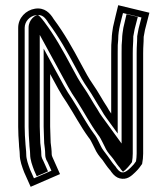

<svg xmlns="http://www.w3.org/2000/svg" viewBox="-20 -686 644 739"><path d="M175 -137C175 -155.2 173 -179.1 173 -199V-401C194.6 -361.4 214 -323.6 237 -291C265.9 -246.1 290 -199.3 321 -157C329 -147.7 330.6 -141.5 336 -132L344 -116C351.9 -97.9 361.5 -85.1 374 -71C382.8 -58.7 392.5 -43.5 402 -33C404.7 -30.3 406.7 -27.7 408 -25C418 -11 428.8 -2.5 440.5 0.5C468.5 7.7 485.5 -8.5 500.5 -23C515.5 -37.5 517.9 -42.9 527 -55C529.7 -68.3 531 -81.7 531 -95V-481C531 -510.6 533 -519.1 533 -542V-544C535.3 -555.5 536.3 -560.5 538 -571L555 -637L435 -666C428.2 -638 421.3 -610.4 415 -582C413.1 -568.5 410 -552.5 410 -536C408.1 -520.5 408 -507.8 408 -481V-249C402.7 -256.3 397.7 -264.3 393 -273C373.8 -301.8 358.1 -332.5 338 -361C321 -385.5 310.8 -404.6 294 -436C260.2 -499.4 227.8 -557.6 187 -612C173.1 -635.1 152.1 -658.4 114.5 -652.5C79.7 -647 50 -617.5 50 -579V-198C50 -177.2 51.4 -149.9 53 -132C53 -119.5 56 -103.8 56 -92C56 -66.7 65.6 -42.8 73 -23L98 33L211 -16L186 -72C183.9 -77.6 179 -85.4 179 -92C179 -107.8 176.5 -125.3 175 -137ZM154 -92C154 -74 162.1 -64.5 162.9 -62.5L177.9 -28.9L110.7 0.2L96.1 -32.5C88.5 -52.7 81 -73.1 81 -92C81 -107.5 78 -123.1 78 -132V-133.1C76.4 -150.5 75 -177.8 75 -198V-579C75 -603.8 94.5 -624 118.4 -627.8C142 -631.5 153.7 -619 166.2 -598C206 -545 238 -487.9 272 -424.2C288.8 -392.8 299.5 -372.6 317.5 -346.7C336.2 -320.2 351.7 -290.1 371.5 -260.1C377.7 -249 381.7 -242.6 387.8 -234.3L433 -172.1V-481C433 -509 433.1 -519.6 435 -534.4V-536C435 -571.2 446.3 -606.7 453.4 -635.8L524.5 -618.7L513.5 -576.2C511.7 -565.1 510.4 -558.7 508 -546.5V-542C508 -521.2 506 -512.1 506 -481V-95C506 -85.3 504.9 -73.5 503.5 -65.2C495.7 -54.4 495.2 -52.6 483.1 -41C460.9 -19.5 447.4 -14 429.3 -38.2C425.3 -45 423 -47.2 420.1 -50.3C412.9 -58.4 403.4 -72.8 394.3 -85.5C383.3 -101 374 -109.9 366.6 -126.6L358.1 -143.8C354.4 -150.1 350.1 -161.1 340.6 -172.5C311.2 -212.8 287.9 -258.1 257.7 -305C235.4 -336.6 216.9 -372.7 194.9 -413L148 -499V-199C148 -177.6 150 -153.5 150 -137V-135.4C151.6 -122.9 154 -105.9 154 -92ZM135 -136V-137C135 -154.1 133 -178.2 133 -199V-551.8L210.9 -409.1C232.7 -369 251.5 -332.4 273.9 -300.7C303.9 -254 326.8 -209.4 356.9 -168.1C366.3 -156.9 369.5 -147.6 373.9 -139.9L382.4 -123C389.7 -106.3 397.1 -96.5 409 -83.1C419.5 -71.2 428.2 -55.1 436.5 -45.7C439.1 -43 442.6 -38.9 445.3 -34.1C447.8 -30.7 451.5 -26.7 453.6 -24.8C466.6 -34.3 479.8 -50.6 488 -61.9C489.9 -72.4 491 -84 491 -95V-481C491 -511.5 493 -520.4 493 -542V-545.6C495.4 -557.5 496.5 -563.4 498.3 -574.3L510.4 -621L467 -631.4C463 -614.9 458.6 -596.7 454.8 -579.2C452.7 -565.3 450 -550.4 450 -536V-535C448.1 -520 448 -508.5 448 -481V-133.6L371.6 -238.7C365.7 -246.8 361.1 -254.1 355.5 -264.2C335.9 -293.8 320.2 -324.3 301.3 -351C283.5 -376.7 272.9 -396.7 256.1 -428.1C222.3 -491.4 190.4 -548.6 150.8 -601.4C139.7 -616.2 129.3 -627.5 126 -628.4C116.9 -628.4 90 -611.8 90 -579V-198C90 -177.6 91.4 -150.3 93 -132.7V-132C93 -121.7 96 -106.1 96 -92C96 -70.8 104.3 -49.1 111.8 -29.2L121.4 -7.6L164.8 -26.4L147.2 -65.8C145.8 -69.6 139 -78.1 139 -92C139 -106.7 136.5 -123.7 135 -136Z"/></svg>

Font: Tape
Style: Regular
Weight: 500
Foundry: Cannot Into Space Fonts
Version: Version 0.97